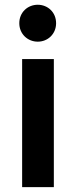

<svg xmlns="http://www.w3.org/2000/svg" viewBox="-20 -772 312 792"><path d="M71.3 -528.3V0H202.1V-528.3ZM59.6 -676.3C59.6 -631.8 94.2 -600.1 135.7 -600.1C177.2 -600.1 211.4 -631.8 211.4 -676.3C211.4 -721.2 177.2 -752.4 135.7 -752.4C94.2 -752.4 59.6 -721.2 59.6 -676.3Z"/></svg>

Font: Wand UI Pro Bold
Style: Regular
Weight: 700
Designer: Andreas Faust
Version: Version 1.003;FEAKit 1.0